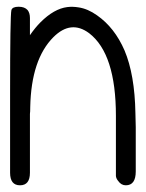

<svg xmlns="http://www.w3.org/2000/svg" viewBox="-20 -557 431 567"><path d="M9.8 -46.9V-279.3Q9.8 -511.7 13.7 -527.3Q16.6 -537.1 35.2 -537.1Q52.7 -537.1 61.5 -527.3Q68.4 -518.6 68.4 -503.9V-453.1Q84 -475.6 99.6 -491.2Q139.6 -531.2 178.7 -536.1Q194.3 -538.1 211.9 -535.2Q239.3 -531.2 266.6 -511.7Q318.4 -475.6 347.7 -408.2Q377.9 -336.9 379.9 -222.7Q379.9 -220.7 380.9 -181.6V-50.8Q380.9 -9.8 351.6 -9.8Q337.9 -9.8 329.1 -22.5Q323.2 -29.3 322.3 -37.1V-214.8Q322.3 -398.4 243.2 -459Q189.5 -499 137.7 -447.3Q72.3 -381.8 69.3 -241.2Q69.3 -225.6 68.4 -220.7V-46.9Q68.4 -9.8 39.1 -9.8Q9.8 -9.8 9.8 -46.9Z"/></svg>

Font: otype
Style: Regular
Weight: 400
Designer: ironsmith
Version: 4